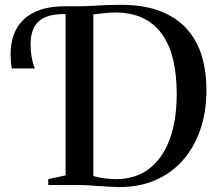

<svg xmlns="http://www.w3.org/2000/svg" viewBox="-20 -769 900 798"><path d="M474 8.5Q453.5 8 430.8 6.8Q408 5.5 386 4Q364 2.5 345 1.2Q326 0 312.5 0H180.5V-24.5L252.5 -40V-743H310.5Q336.5 -743 364.8 -744.8Q393 -746.5 422.2 -747.8Q451.5 -749 480.5 -749Q578.5 -749 646.5 -722.5Q714.5 -696 757 -648.2Q799.5 -600.5 818.8 -535.8Q838 -471 838 -394Q838 -303.5 812.2 -229.2Q786.5 -155 738.8 -101.5Q691 -48 624 -19.5Q557 9 474 8.5ZM464.5 -24.5Q543.5 -25 599.2 -67.2Q655 -109.5 684.8 -188.5Q714.5 -267.5 714.5 -378.5Q714.5 -460.5 699 -523.2Q683.5 -586 651.8 -629.2Q620 -672.5 572 -694.8Q524 -717 458.5 -717Q439.5 -717 421 -715.2Q402.5 -713.5 388.2 -711.5Q374 -709.5 368 -709V-37.5Q380.5 -33.5 397.2 -30.5Q414 -27.5 431.8 -26Q449.5 -24.5 464.5 -24.5ZM29 -484.5Q26.5 -497 25.2 -512.2Q24 -527.5 24 -543Q24 -585.5 36.2 -621.8Q48.5 -658 75.5 -685.2Q102.5 -712.5 146.8 -728Q191 -743.5 254.5 -743L260 -727L254.5 -710.5Q204.5 -712 171.5 -698.8Q138.5 -685.5 122.8 -657.2Q107 -629 107 -584.5Q107 -556.5 111.8 -530.5Q116.5 -504.5 125 -484.5Z"/></svg>

Font: Merriweather 120pt Medium
Style: Regular
Weight: 500
Version: Version 2.100